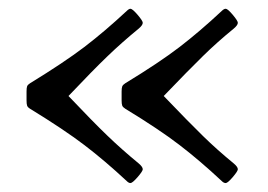

<svg xmlns="http://www.w3.org/2000/svg" viewBox="-20 -489 605 434"><path d="M40 -262.2V-282.2Q40 -290.5 41.3 -293.9Q42.5 -297.4 47.9 -300.8Q124.5 -347.7 170.7 -382.8Q216.8 -418 266.6 -464.4Q271.5 -469.2 274.9 -469.2Q279.3 -469.2 291 -455.6Q302.7 -441.9 302.7 -437.5Q302.7 -432.1 293.5 -424.3Q255.4 -393.1 222.7 -361.6Q189.9 -330.1 134.8 -272Q189.9 -213.9 222.7 -182.4Q255.4 -150.9 293.5 -119.6Q302.7 -111.8 302.7 -106.4Q302.7 -102.1 291 -88.6Q279.3 -75.2 274.9 -75.2Q271 -75.2 266.6 -79.6Q216.8 -126 170.7 -161.1Q124.5 -196.3 47.9 -243.2Q42.5 -246.6 41.3 -250.2Q40 -253.9 40 -262.2ZM254.9 -262.2V-282.2Q254.9 -290 256.3 -293.7Q257.8 -297.4 263.2 -300.8Q339.4 -347.2 385.3 -382.3Q431.2 -417.5 481.4 -464.4Q486.3 -469.2 490.2 -469.2Q494.6 -469.2 506.1 -455.6Q517.6 -441.9 517.6 -437.5Q517.6 -432.1 508.3 -424.3Q470.7 -393.6 439 -362.5Q407.2 -331.5 350.1 -272Q407.2 -212.4 439 -181.4Q470.7 -150.4 508.3 -119.6Q517.6 -111.8 517.6 -106.4Q517.6 -102.1 506.1 -88.6Q494.6 -75.2 490.2 -75.2Q485.8 -75.2 481.4 -79.6Q431.2 -126.5 385.3 -161.6Q339.4 -196.8 263.2 -243.2Q257.8 -246.6 256.3 -250.2Q254.9 -253.9 254.9 -262.2Z"/></svg>

Font: Cooper*
Style: Regular
Weight: 400
Designer: Owen Earl
Foundry: indestructible type*
Version: Version 0.001